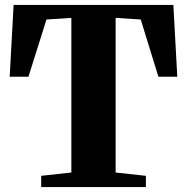

<svg xmlns="http://www.w3.org/2000/svg" viewBox="-20 -763 762 783"><path d="M271 -59.5V-690L169.5 -683.5L96 -450H19.5L35.5 -743H687L703 -450H626L554 -683.5L451.5 -690V-59.5L575 -46V0H148V-46Z"/></svg>

Font: Merriweather 72pt Black
Style: Regular
Weight: 900
Version: Version 2.100